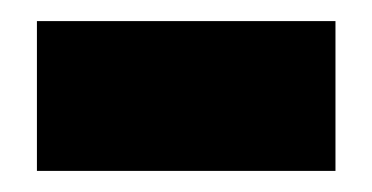

<svg xmlns="http://www.w3.org/2000/svg" viewBox="-20 -357 353 182"><path d="M15 -195V-337H298V-195Z"/></svg>

Font: Bricolage Grotesque 48pt ExtraBold
Style: Regular
Weight: 800
Designer: Mathieu Triay
Foundry: Atelier Triay
Version: Version 1.000; ttfautohint (v1.8.4.7-5d5b);gftools[0.9.32]